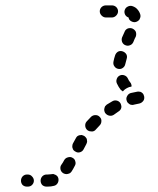

<svg xmlns="http://www.w3.org/2000/svg" viewBox="-20 -583 586 714"><path d="M58 89Q58 98 64 105Q71 111 80 111H83Q93 111 99 105Q106 98 106 89Q106 80 99 73Q93 66 83 66H80Q71 66 64 73Q58 80 58 89ZM157 66H153Q144 66 137 73Q131 80 131 89Q131 98 137 105Q144 111 153 111H157Q170 111 181 108Q190 106 195 97Q199 89 197 80Q196 76 193 72Q190 69 186 67Q182 65 178 64Q173 64 169 65Q163 66 157 66ZM215 61Q218 63 223 64Q227 65 231 64Q236 63 240 61Q243 59 246 55Q252 46 258 34Q263 26 260 17Q258 8 250 4Q242 -1 233 2Q224 4 219 12Q214 22 208 30Q203 37 205 47Q207 56 215 61ZM250 -32Q251 -27 254 -24Q257 -21 261 -19Q269 -14 278 -17Q287 -20 291 -28Q297 -39 301 -47Q303 -51 304 -56Q304 -60 303 -65Q302 -69 299 -72Q296 -76 292 -78Q288 -80 284 -81Q279 -81 275 -80Q271 -79 267 -76Q264 -73 262 -69Q257 -60 251 -49Q249 -45 249 -40Q248 -36 250 -32ZM305 -99Q309 -96 313 -95Q317 -94 322 -94Q326 -94 330 -96Q334 -98 337 -102Q344 -110 350 -116Q357 -123 357 -132Q358 -141 351 -148Q345 -155 335 -155Q326 -155 319 -149Q311 -141 302 -131Q296 -124 297 -114Q298 -105 305 -99ZM368 -179Q367 -175 368 -171Q369 -166 371 -163Q377 -155 386 -153Q395 -151 403 -156Q412 -163 420 -168Q424 -170 427 -174Q430 -177 431 -182Q432 -186 431 -190Q430 -195 428 -199Q423 -207 414 -209Q405 -211 397 -206Q388 -201 377 -194Q374 -191 371 -188Q369 -184 368 -179ZM451 -209Q452 -205 455 -201Q458 -198 461 -196Q465 -193 470 -193Q474 -192 479 -194Q488 -196 498 -198Q507 -200 513 -208Q518 -215 516 -225Q515 -229 513 -233Q510 -237 507 -239Q503 -242 499 -242Q494 -243 490 -242Q478 -240 466 -237Q457 -234 453 -226Q448 -218 451 -209ZM464 -277Q459 -283 455 -292Q451 -300 442 -303Q433 -306 425 -302Q417 -298 414 -289Q411 -280 415 -272Q421 -259 429 -249Q431 -247 433 -246Q435 -244 437 -243Q440 -247 445 -251Q452 -256 460 -259Q465 -260 469 -261Q470 -265 468 -270Q467 -274 464 -277ZM419 -327Q429 -325 436 -330Q444 -335 446 -345Q448 -353 451 -364Q454 -373 450 -381Q445 -389 436 -392Q427 -395 419 -391Q411 -386 408 -377Q404 -365 402 -354Q400 -344 405 -337Q410 -329 419 -327ZM446 -415Q455 -411 464 -415Q472 -418 476 -427Q481 -440 485 -447Q488 -456 485 -465Q481 -473 472 -477Q464 -480 455 -477Q446 -473 443 -464Q440 -457 434 -444Q431 -436 434 -427Q438 -418 446 -415ZM444 -546Q447 -555 456 -559Q464 -563 473 -560Q485 -556 492 -547Q499 -539 502 -528Q503 -523 502 -519Q501 -515 499 -511Q496 -507 493 -505Q489 -502 484 -501Q480 -500 476 -501Q471 -502 468 -504Q464 -506 461 -510Q459 -513 458 -518Q449 -521 445 -529Q441 -538 444 -546ZM351 -541Q351 -550 358 -557Q365 -563 374 -563H396Q405 -563 412 -557Q419 -550 419 -541Q419 -532 412 -525Q405 -518 396 -518H374Q365 -518 358 -525Q351 -532 351 -541Z"/></svg>

Font: FRB American Cursive Guidelines Arrows Dashed Extrabold
Style: Bold Italic
Weight: 800
Italic angle: -25°
Version: Version 2.0;Modular Font Editor K font №1